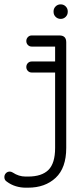

<svg xmlns="http://www.w3.org/2000/svg" viewBox="-62 -673 368 880"><path d="M83.5 -459.5Q72.8 -459.5 65.7 -466.9Q58.6 -474.2 58.6 -485Q58.6 -495.4 65.7 -502.9Q72.8 -510.5 83.5 -510.5H210.5Q241.6 -510.5 241.6 -479.4V5Q241.6 96.8 193.1 142Q144.6 187.2 66.8 187.2H54.8Q33.1 187.2 10.8 180.6Q-11.5 173.9 -30.8 159.5Q-42 152.4 -42 138.9Q-42 128.1 -34.9 120.8Q-27.9 113.4 -17.1 113.4Q-10.9 113.4 -3.9 117.6Q24.1 136.2 54.8 136.2H66.8Q129.1 136.2 159.9 105.9Q190.6 75.5 190.6 5V-459.5ZM83.5 -340.6Q72.8 -340.6 65.7 -348Q58.6 -355.4 58.6 -365.8Q58.6 -376.5 65.7 -383.9Q72.8 -391.2 83.5 -391.2H216.1Q226.9 -391.2 234.2 -383.9Q241.6 -376.5 241.6 -365.8Q241.6 -355.4 234.2 -348Q226.9 -340.6 216.1 -340.6ZM183.5 -621Q183.5 -634.1 192.9 -643.6Q202.4 -653 216.1 -653Q229.6 -653 239.1 -643.6Q248.5 -634.1 248.5 -621V-618.8Q248.5 -605.2 239.1 -595.8Q229.6 -586.4 216.1 -586.4Q202.4 -586.4 192.9 -595.8Q183.5 -605.2 183.5 -618.8Z"/></svg>

Font: Libertine-Super Thin
Style: Regular
Weight: 100
Designer: Bastien Sozeau
Foundry: NBR — Bastien Sozeau
Version: Version 2.003;gftools[0.9.33]